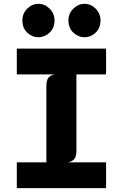

<svg xmlns="http://www.w3.org/2000/svg" viewBox="-20 -980 640 1000"><path d="M67.5 0V-134.5H221.5V-532Q221.5 -562 232.5 -575.5Q243.5 -589 266 -592.5H67.5V-727H532.5V-592.5H378V-195Q378 -165 367 -151.8Q356 -138.5 333.5 -134.5H532.5V0ZM180 -786Q147 -786 121.8 -810Q96.5 -834 96.5 -873.5Q96.5 -909.5 121.8 -934.8Q147 -960 180 -960Q213 -960 238.5 -935Q264 -910 264 -873.5Q264 -834 238.2 -810Q212.5 -786 180 -786ZM420 -786Q387.5 -786 362 -810Q336.5 -834 336.5 -873.5Q336.5 -910 362 -935Q387.5 -960 420 -960Q453.5 -960 478.5 -934.8Q503.5 -909.5 503.5 -873.5Q503.5 -834 478.2 -810Q453 -786 420 -786Z"/></svg>

Font: Spline Sans Mono
Style: Regular
Weight: 400
Monospace: yes
Designer: Eben Sorkin, Mirko Velimirovic
Foundry: Sorkin Type
Version: Version 1.004